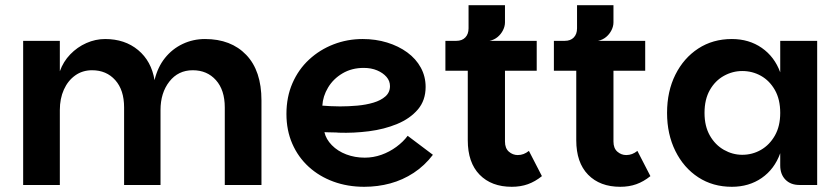

<svg xmlns="http://www.w3.org/2000/svg" viewBox="-20 -711 3229 738"><path d="M69 0V-554H210V-437Q223 -474 250 -502Q277 -530 312 -545.5Q347 -561 384 -561Q460 -561 511 -518.5Q562 -476 574 -403Q586 -453 614 -488Q642 -523 682 -542Q722 -561 768 -561Q868 -561 926.5 -500Q985 -439 985 -325V0H844V-298Q844 -365 810 -403Q776 -441 721 -441Q665 -441 631 -397.5Q597 -354 597 -288V0H457V-298Q457 -365 423 -403Q389 -441 334 -441Q297 -441 269 -421Q241 -401 225.5 -366.5Q210 -332 210 -288V0Z M1380 7Q1316 7 1261.5 -13Q1207 -33 1166.5 -70Q1126 -107 1103.5 -158.5Q1081 -210 1081 -273Q1081 -338 1104 -391Q1127 -444 1168 -482Q1209 -520 1262 -540.5Q1315 -561 1374 -561Q1424 -561 1468 -547.5Q1512 -534 1545.5 -509.5Q1579 -485 1597.5 -451Q1616 -417 1616 -377Q1616 -325 1586 -290Q1556 -255 1506.5 -234.5Q1457 -214 1398 -206.5Q1339 -199 1282 -201Q1273 -202 1261 -202Q1249 -202 1239.5 -202.5Q1230 -203 1227 -203Q1233 -176 1255.5 -153Q1278 -130 1311 -117.5Q1344 -105 1382 -105Q1415 -105 1446 -116Q1477 -127 1503.5 -146.5Q1530 -166 1547 -189L1644 -116Q1612 -74 1570 -46.5Q1528 -19 1480 -6Q1432 7 1380 7ZM1287 -302Q1320 -302 1353.5 -305Q1387 -308 1415.5 -316.5Q1444 -325 1461.5 -340.5Q1479 -356 1479 -380Q1479 -400 1465.5 -415.5Q1452 -431 1429.5 -440.5Q1407 -450 1378 -450Q1332 -450 1296.5 -429Q1261 -408 1241 -374.5Q1221 -341 1219 -305Q1231 -304 1249 -303Q1267 -302 1287 -302Z M1947 7Q1869 7 1823.5 -39.5Q1778 -86 1778 -172V-439H1692V-554H2043V-439H1921V-167Q1921 -141 1936 -128Q1951 -115 1970 -115Q1982 -115 1992.5 -119Q2003 -123 2013 -131L2063 -34Q2037 -13 2009 -3Q1981 7 1947 7ZM1734 -510V-554Q1756 -554 1768.5 -567Q1781 -580 1781 -602V-691H1921V-625Q1921 -610 1913.5 -595Q1906 -580 1893 -569Q1880 -558 1862 -554Z M2364 7Q2286 7 2240.5 -39.5Q2195 -86 2195 -172V-439H2109V-554H2460V-439H2338V-167Q2338 -141 2353 -128Q2368 -115 2387 -115Q2399 -115 2409.5 -119Q2420 -123 2430 -131L2480 -34Q2454 -13 2426 -3Q2398 7 2364 7ZM2151 -510V-554Q2173 -554 2185.5 -567Q2198 -580 2198 -602V-691H2338V-625Q2338 -610 2330.5 -595Q2323 -580 2310 -569Q2297 -558 2279 -554Z M2793 7Q2720 7 2664 -29.5Q2608 -66 2576 -130.5Q2544 -195 2544 -277Q2544 -360 2576 -424Q2608 -488 2664 -524.5Q2720 -561 2793 -561Q2859 -561 2908 -527Q2957 -493 2979 -433V-554H3121V0H3053Q3019 0 2999 -20.5Q2979 -41 2979 -75V-122Q2957 -61 2908 -27Q2859 7 2793 7ZM2833 -116Q2872 -116 2905 -135Q2938 -154 2958.5 -190Q2979 -226 2979 -277Q2979 -329 2958.5 -365Q2938 -401 2905 -419.5Q2872 -438 2833 -438Q2796 -438 2762.5 -419.5Q2729 -401 2708.5 -365Q2688 -329 2688 -277Q2688 -226 2708.5 -190Q2729 -154 2762.5 -135Q2796 -116 2833 -116Z"/></svg>

Font: Parkinsans SemiBold
Style: Regular
Weight: 600
Designer: Red Stone, Indian Type Foundry
Foundry: Indian Type Foundry
Version: Version 1.000